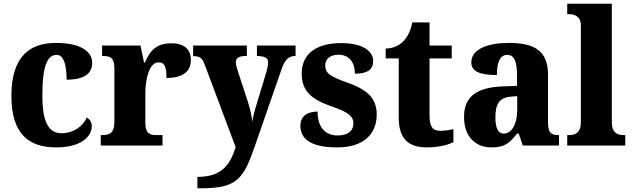

<svg xmlns="http://www.w3.org/2000/svg" viewBox="-20 -780 3389 1029"><path d="M281 10C421 10 472 -53 472 -104C472 -123 463 -140 445 -150C424 -103 375 -66 309 -66C237 -66 207 -134 207 -267C207 -436 237 -486 284 -486C324 -486 337 -424 337 -353C453 -353 474 -402 474 -444C474 -500 419 -550 279 -550C145 -550 41 -483 41 -266C41 -59 137 10 281 10Z M520 0H851V-56H819C783 -56 759 -64 759 -123V-282C759 -353 779 -446 830 -446C865 -446 872 -417 872 -362C952 -362 1003 -392 1003 -458C1003 -511 972 -548 899 -548C825 -548 786 -516 757 -445H752L733 -536H527V-480H530C572 -480 593 -471 593 -412V-128C593 -65 566 -56 524 -56H520Z M1038 168V229H1057C1250 229 1285 181 1348 -3L1489 -409C1507 -460 1526 -479 1561 -480H1564V-536H1357V-480H1361C1399 -478 1417 -471 1417 -445C1417 -431 1411 -405 1407 -392L1350 -204C1344 -186 1336 -156 1332 -126C1330 -153 1323 -190 1308 -236L1254 -401C1249 -416 1244 -433 1244 -446C1244 -469 1260 -480 1299 -480H1303V-536H1015V-479H1020C1048 -478 1063 -472 1077 -434L1243 9C1213 103 1169 168 1038 168Z M1787 10C1926 10 1999 -59 1999 -167C1999 -263 1935 -304 1840 -338C1748 -370 1723 -388 1723 -430C1723 -467 1754 -487 1794 -487C1846 -487 1882 -451 1882 -385C1950 -385 1980 -408 1980 -453C1980 -501 1932 -549 1808 -549C1681 -549 1597 -496 1597 -385C1597 -289 1652 -246 1762 -208C1842 -180 1874 -160 1874 -118C1874 -83 1850 -54 1789 -54C1725 -54 1682 -96 1682 -182C1636 -182 1590 -164 1590 -106C1590 -40 1639 10 1787 10Z M2267 10C2339 10 2388 -7 2410 -18V-88C2390 -83 2365 -79 2340 -79C2296 -79 2282 -104 2282 -163V-467H2401V-536H2282V-660H2190C2181 -616 2165 -585 2147 -565C2129 -543 2095 -520 2047 -520V-467H2117V-149C2117 -31 2175 10 2267 10Z M2614 10C2683 10 2709 -11 2751 -64H2760L2782 0H2976V-56H2973C2930 -56 2917 -72 2917 -126V-380C2917 -505 2847 -550 2709 -550C2598 -550 2506 -519 2506 -446C2506 -397 2551 -378 2643 -378C2643 -446 2660 -486 2698 -486C2738 -486 2751 -447 2751 -374V-320L2675 -317C2536 -312 2467 -263 2467 -154C2467 -42 2533 10 2614 10ZM2679 -64C2649 -64 2635 -95 2635 -150C2635 -221 2655 -257 2718 -262L2752 -265V-191C2752 -115 2723 -64 2679 -64Z M3020 0H3331V-56H3321C3288 -56 3259 -69 3259 -125V-760H3020V-704H3031C3051 -704 3093 -697 3093 -645V-125C3093 -69 3064 -56 3031 -56H3020Z"/></svg>

Font: Noto Serif Tamil SemiCondensed ExtraBold
Style: Italic
Weight: 800
Width: 4
Italic angle: -12°
Designer: Indian Type Foundry, Tom Grace, and the Monotype Design Team
Foundry: Monotype Imaging Inc.
Version: Version 2.003